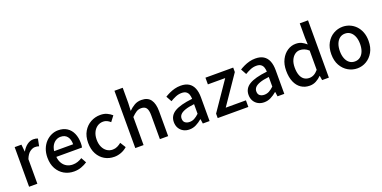

<svg xmlns="http://www.w3.org/2000/svg" viewBox="-15 -1646 4987 2509"><g transform="rotate(-20 2478.5 -391.5)"><path d="M87 0V-551H181L191 -452H193Q223 -505 264 -534.5Q305 -564 350 -564Q370 -564 384 -561Q398 -558 411 -553L391 -452Q376 -457 364 -459Q352 -461 335 -461Q302 -461 265 -434.5Q228 -408 202 -342V0Z M711 14Q636 14 575 -20.5Q514 -55 478 -119.5Q442 -184 442 -275Q442 -342 463 -395.5Q484 -449 520 -486.5Q556 -524 601 -544Q646 -564 693 -564Q766 -564 816 -531.5Q866 -499 892 -440.5Q918 -382 918 -304Q918 -287 916.5 -271.5Q915 -256 912 -245H555Q560 -193 582.5 -155.5Q605 -118 641.5 -97.5Q678 -77 725 -77Q762 -77 794 -88Q826 -99 856 -118L896 -45Q858 -20 811.5 -3Q765 14 711 14ZM554 -325H818Q818 -395 786.5 -434Q755 -473 695 -473Q661 -473 631 -456Q601 -439 580.5 -406Q560 -373 554 -325Z M1271 14Q1196 14 1137 -20.5Q1078 -55 1043 -119.5Q1008 -184 1008 -275Q1008 -367 1046 -431.5Q1084 -496 1146 -530Q1208 -564 1280 -564Q1333 -564 1372 -546Q1411 -528 1441 -501L1384 -426Q1362 -446 1338 -457.5Q1314 -469 1286 -469Q1240 -469 1204 -444.5Q1168 -420 1147.5 -376.5Q1127 -333 1127 -275Q1127 -217 1147 -173.5Q1167 -130 1202 -106Q1237 -82 1282 -82Q1317 -82 1347 -96.5Q1377 -111 1402 -132L1450 -55Q1412 -21 1365 -3.5Q1318 14 1271 14Z M1564 0V-797H1679V-586L1674 -477Q1710 -513 1753 -538.5Q1796 -564 1852 -564Q1940 -564 1980.5 -507.5Q2021 -451 2021 -346V0H1906V-332Q1906 -403 1884 -433.5Q1862 -464 1813 -464Q1775 -464 1745.5 -445.5Q1716 -427 1679 -390V0Z M2315 14Q2268 14 2231.5 -6Q2195 -26 2174 -62Q2153 -98 2153 -146Q2153 -235 2231.5 -283.5Q2310 -332 2482 -351Q2481 -383 2472 -410Q2463 -437 2440.5 -453.5Q2418 -470 2377 -470Q2334 -470 2294 -453Q2254 -436 2218 -414L2175 -492Q2204 -510 2239 -526.5Q2274 -543 2314 -553.5Q2354 -564 2397 -564Q2466 -564 2510 -536.5Q2554 -509 2575.5 -457Q2597 -405 2597 -331V0H2503L2494 -63H2490Q2453 -31 2409 -8.5Q2365 14 2315 14ZM2350 -78Q2386 -78 2417 -94.5Q2448 -111 2482 -143V-277Q2401 -268 2353 -250.5Q2305 -233 2284.5 -209.5Q2264 -186 2264 -155Q2264 -114 2289 -96Q2314 -78 2350 -78Z M2710 0V-62L2981 -458H2740V-551H3126V-489L2855 -92H3136V0Z M3354 14Q3307 14 3270.5 -6Q3234 -26 3213 -62Q3192 -98 3192 -146Q3192 -235 3270.5 -283.5Q3349 -332 3521 -351Q3520 -383 3511 -410Q3502 -437 3479.5 -453.5Q3457 -470 3416 -470Q3373 -470 3333 -453Q3293 -436 3257 -414L3214 -492Q3243 -510 3278 -526.5Q3313 -543 3353 -553.5Q3393 -564 3436 -564Q3505 -564 3549 -536.5Q3593 -509 3614.5 -457Q3636 -405 3636 -331V0H3542L3533 -63H3529Q3492 -31 3448 -8.5Q3404 14 3354 14ZM3389 -78Q3425 -78 3456 -94.5Q3487 -111 3521 -143V-277Q3440 -268 3392 -250.5Q3344 -233 3323.5 -209.5Q3303 -186 3303 -155Q3303 -114 3328 -96Q3353 -78 3389 -78Z M3988 14Q3920 14 3869 -20Q3818 -54 3790 -119Q3762 -184 3762 -275Q3762 -364 3795.5 -429Q3829 -494 3882.5 -529Q3936 -564 3997 -564Q4045 -564 4078.5 -547.5Q4112 -531 4145 -502L4141 -593V-797H4256V0H4162L4152 -62H4149Q4118 -30 4077 -8Q4036 14 3988 14ZM4016 -83Q4051 -83 4081 -99Q4111 -115 4141 -150V-418Q4111 -445 4081 -456.5Q4051 -468 4020 -468Q3982 -468 3950.5 -444.5Q3919 -421 3900 -378.5Q3881 -336 3881 -276Q3881 -214 3897 -170.5Q3913 -127 3943.5 -105Q3974 -83 4016 -83Z M4650 14Q4582 14 4522.5 -20.5Q4463 -55 4426.5 -119.5Q4390 -184 4390 -275Q4390 -367 4426.5 -431.5Q4463 -496 4522.5 -530Q4582 -564 4650 -564Q4700 -564 4747 -544.5Q4794 -525 4830 -488Q4866 -451 4887 -397.5Q4908 -344 4908 -275Q4908 -184 4871.5 -119.5Q4835 -55 4776.5 -20.5Q4718 14 4650 14ZM4650 -82Q4693 -82 4724.5 -106Q4756 -130 4773 -173.5Q4790 -217 4790 -275Q4790 -333 4773 -376.5Q4756 -420 4724.5 -444.5Q4693 -469 4650 -469Q4606 -469 4574.5 -444.5Q4543 -420 4526 -376.5Q4509 -333 4509 -275Q4509 -217 4526 -173.5Q4543 -130 4574.5 -106Q4606 -82 4650 -82Z"/></g></svg>

Font: Noto Sans TC Thin Medium
Style: Regular
Weight: 500
Version: Version 2.004-H2;hotconv 1.0.118;makeotfexe 2.5.65603